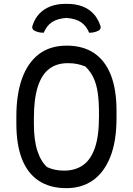

<svg xmlns="http://www.w3.org/2000/svg" viewBox="-20 -957 690 997"><path d="M327 -720Q410 -720 467.5 -682Q525 -644 555 -569Q585 -494 585 -382V-342Q585 -224 553 -143Q521 -62 463 -21Q405 20 325 20Q239 20 181 -18.5Q123 -57 94 -131.5Q65 -206 65 -314V-354Q65 -466 94 -548Q123 -630 181 -675Q239 -720 327 -720ZM156 -312Q156 -228 174.5 -172.5Q193 -117 225 -89Q245 -80 266 -75.5Q287 -71 313 -71Q370 -71 410.5 -99Q451 -127 472.5 -188.5Q494 -250 494 -351V-368Q494 -431 487.5 -475.5Q481 -520 465.5 -553Q450 -586 423 -612Q400 -621 379 -625Q358 -629 332 -629Q274 -629 235 -599Q196 -569 176 -506Q156 -443 156 -344ZM207 -787Q190 -787 177.5 -790.5Q165 -794 155 -800Q149 -805 147.5 -811.5Q146 -818 150 -827Q161 -861 184 -885.5Q207 -910 241 -923.5Q275 -937 321 -937H329Q374 -937 408.5 -923.5Q443 -910 465.5 -885.5Q488 -861 500 -827Q504 -818 502.5 -811.5Q501 -805 495 -800Q485 -794 472.5 -790.5Q460 -787 443 -787Q428 -823 401 -841.5Q374 -860 325 -864Q276 -860 249 -841.5Q222 -823 207 -787Z"/></svg>

Font: Recursive Casual
Style: Regular
Weight: 400
Version: Version 1.047